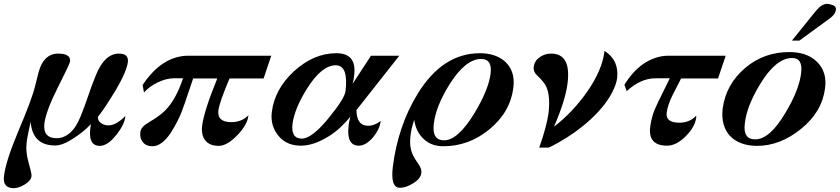

<svg xmlns="http://www.w3.org/2000/svg" viewBox="-57 -745 4387 1003"><path d="M598 -139Q595 -96 551 -41Q506 17 464 17Q397 17 418 -97Q382 -58 331 -25Q272 15 231 15Q113 15 103 -109Q95 -73 89.5 -45.5Q84 -18 82 1Q79 24 81.5 49Q84 74 92 103Q100 132 104.5 150.5Q109 169 107 178Q104 199 72 219Q39 238 16 238Q-45 238 -36 174Q-27 97 38 -58Q111 -229 127 -298Q137 -340 144.5 -367Q152 -394 159 -407Q189 -465 246 -465Q314 -465 309 -424Q308 -412 246 -290Q184 -167 175 -101Q166 -23 239 -23Q276 -23 308.5 -51Q341 -79 364 -137Q386 -191 403.5 -243.5Q421 -296 443 -350Q489 -465 564 -465Q616 -465 611 -421Q605 -372 547 -273Q524 -235 501.5 -200.5Q479 -166 455 -135Q453 -114 470.5 -102Q488 -90 510 -90Q549 -90 598 -139Z M1360 -454 1320 -335H1142Q1116 -274 1101.5 -232.5Q1087 -191 1084 -169Q1076 -107 1151 -107Q1206 -107 1241 -143L1240 -137Q1234 -92 1183 -39Q1129 17 1086 17Q1038 17 1015.5 -11.5Q993 -40 999 -89Q1010 -169 1078 -335H952L908 -205Q892 -157 873.5 -119.5Q855 -82 837 -54Q789 19 739 19Q707 19 689.5 -2Q672 -23 676 -55Q679 -82 719 -105Q777 -139 806 -168Q863 -226 899 -336H852Q812 -336 768 -315Q724 -294 695 -262L688 -301Q790 -454 928 -454Z M2029 -454 1805 -170Q1806 -88 1866 -88Q1900 -88 1931 -113V-108Q1925 -68 1892 -28Q1854 16 1818 16Q1752 16 1764 -87Q1765 -103 1773 -135Q1747 -103 1718.5 -77Q1690 -51 1657 -31Q1580 16 1515 16Q1440 16 1398 -35Q1354 -88 1363 -160Q1378 -280 1479 -373Q1582 -467 1700 -467Q1808 -467 1793 -351Q1792 -340 1790 -329Q1788 -318 1785 -307L1881 -454ZM1748 -269Q1764 -404 1697 -404Q1624 -404 1548 -284Q1482 -179 1471 -98Q1462 -21 1520 -21Q1573 -21 1662 -131Q1743 -230 1748 -269Z M2625 -290Q2610 -159 2498 -68Q2391 19 2259 19Q2196 19 2155.5 -19.5Q2115 -58 2107 -119Q2099 -96 2094 -74.5Q2089 -53 2087 -33Q2081 20 2097 58Q2100 66 2107.5 79Q2115 92 2129 112Q2147 138 2144 158Q2141 188 2102 212Q2064 236 2032 236Q1982 236 1995 127Q2022 -88 2126 -257Q2256 -467 2450 -467Q2533 -467 2583 -422Q2635 -372 2625 -290ZM2506 -362Q2515 -437 2456 -437Q2375 -437 2291 -304Q2219 -188 2209 -97Q2199 -12 2263 -12Q2335 -12 2421 -153Q2496 -277 2506 -362Z M3167 -338Q3164 -314 3152 -286Q3117 -203 3028 -121Q2953 -52 2858 1Q2812 26 2809 26H2760Q2780 -31 2791.5 -74.5Q2803 -118 2808 -150Q2819 -243 2797 -291Q2792 -303 2781 -317Q2770 -331 2753 -347Q2728 -369 2731 -395Q2735 -427 2762 -446Q2789 -465 2822 -465Q2927 -465 2908 -311Q2903 -268 2885.5 -211.5Q2868 -155 2837 -83Q2933 -157 3007 -261Q3090 -379 3101 -479Q3177 -431 3167 -338Z M3734 -454 3694 -335H3501L3456 -247Q3442 -219 3435 -196.5Q3428 -174 3426 -158Q3418 -104 3492 -104Q3546 -104 3580 -141V-131Q3574 -82 3525 -33Q3476 16 3428 16Q3326 16 3340 -85Q3343 -111 3352.5 -142.5Q3362 -174 3381 -212L3442 -336H3367Q3290 -336 3217 -269L3205 -302Q3246 -370 3302 -410Q3367 -454 3435 -454Z M4253 -284Q4238 -161 4128 -72Q4019 17 3897 17Q3852 17 3816 3.5Q3780 -10 3756.5 -35Q3733 -60 3723 -96Q3713 -132 3718 -177Q3735 -305 3837 -391Q3934 -473 4067 -473Q4157 -473 4209 -424Q4265 -370 4253 -284ZM4128 -363Q4138 -442 4081 -442Q3998 -442 3916 -309Q3844 -192 3834 -101Q3823 -17 3888 -17Q3964 -17 4045 -154Q4118 -275 4128 -363ZM4297 -717Q4311 -710 4310 -694Q4307 -670 4278 -649L4119 -533H4080L4206 -689Q4236 -725 4265 -725Q4270 -725 4277.5 -723Q4285 -721 4297 -717Z"/></svg>

Font: DG Didot
Style: Bold Italic
Weight: 700
Designer: David Gatwood, Takis Katsoulidis, and George D. Matthiopoulos
Foundry: David Gatwood
Version: Version 1.0